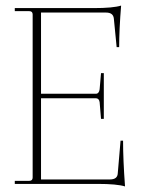

<svg xmlns="http://www.w3.org/2000/svg" viewBox="-20 -659 506 688"><path d="M428 9Q399 0 330 0H33V-11H85Q97 -11 97 -23V-607Q97 -619 85 -619H33V-630H316Q385 -630 414 -639Q407 -553 407 -490H398L388 -592Q386 -614 360 -614H127V-323H323Q335 -323 337 -339L342 -397H352V-233H342L337 -293Q335 -307 323 -307H127V-16H374Q401 -16 402 -38L412 -155H421Q421 -86 428 9Z"/></svg>

Font: Arapey Thin-Display
Style: Regular
Weight: 100
Designer: Eduardo Rodriguez Tunni
Foundry: Eduardo Rodriguez Tunni
Version: Version 4.000